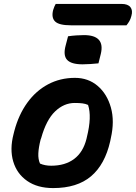

<svg xmlns="http://www.w3.org/2000/svg" viewBox="-20 -947 693 979"><path d="M362 -550Q430 -550 478 -509Q526 -468 545.5 -398.5Q565 -329 545 -242L542 -227Q515 -108 444 -48Q373 12 251 12Q171 12 118.5 -24.5Q66 -61 47.5 -123.5Q29 -186 49 -263L53 -279Q75 -362 119 -423Q163 -484 225 -517Q287 -550 362 -550ZM361 -422Q306 -422 261 -379Q216 -336 190 -243L187 -235Q177 -196 175.5 -165.5Q174 -135 184 -113Q209 -102 241 -102Q312 -102 358 -136.5Q404 -171 421 -239L423 -248Q449 -352 429 -412Q416 -418 400 -420Q384 -422 361 -422ZM327 -762Q347 -765 369 -766.5Q391 -768 408 -768Q517 -768 494 -672L482 -624Q463 -622 441 -620.5Q419 -619 401 -619Q343 -619 322 -642Q301 -665 315 -716ZM264 -927H600Q632 -927 645 -910.5Q658 -894 650 -866Q646 -850 639.5 -839Q633 -828 625 -818H341Q281 -818 261 -837.5Q241 -857 251 -896Q254 -906 257.5 -914Q261 -922 264 -927Z"/></svg>

Font: Recursive Mn Csl St
Style: Bold Italic
Weight: 700
Italic angle: -15°
Monospace: yes
Version: Version 1.079;hotconv 1.0.112;makeotfexe 2.5.65598; ttfautoh